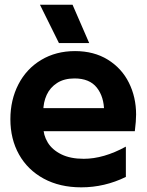

<svg xmlns="http://www.w3.org/2000/svg" viewBox="-20 -791 628 823"><path d="M24.5 -280Q24.5 -362.7 58.9 -429.4Q93.2 -496 156.4 -534Q219.7 -572 301.7 -572Q382.4 -572 441.9 -535.4Q501.4 -498.7 532.4 -436.7Q563.4 -374.7 563.4 -300Q563.4 -272.4 557.9 -228.6H85.7V-327.5H465.3L426.2 -313.7Q426.2 -375.9 395 -415.4Q363.8 -454.8 299.5 -454.8Q255 -454.8 224.9 -435.4Q194.7 -416 180.1 -384.2Q165.5 -352.3 165.5 -313.7V-248.5Q165.5 -212 184.5 -180.5Q203.5 -149 242.6 -129.6Q281.8 -110.3 338.8 -110.3Q424.2 -110.3 519.5 -162.5V-32.6Q428.2 12 328.4 12Q236.1 12 167.4 -25.3Q98.7 -62.6 61.6 -128.7Q24.5 -194.8 24.5 -280ZM151.3 -770.6H291L362.4 -606.3H232.7Z"/></svg>

Font: TASA Explorer VF
Style: Regular
Weight: 400
Designer: Weizhong Zhang
Foundry: Local Remote
Version: Version 1.000;Glyphs 3.2 (3192)